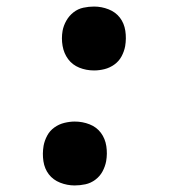

<svg xmlns="http://www.w3.org/2000/svg" viewBox="-20 -558 540 586"><path d="M267 -343Q243 -343 222 -351.5Q201 -360 188 -377.5Q175 -395 171 -418Q167 -441 171 -464Q174 -480 182.5 -495Q191 -510 204.5 -520.5Q218 -531 234.5 -534.5Q251 -538 267 -538Q290 -538 311.5 -529.5Q333 -521 346 -504Q359 -487 362.5 -464Q366 -441 362 -417Q359 -401 351 -386Q343 -371 329 -361Q315 -351 299 -347Q283 -343 267 -343ZM208 8Q185 8 163.5 -0.5Q142 -9 129 -26Q116 -43 112.5 -66Q109 -89 113 -113Q116 -129 124 -144Q132 -159 146 -169Q160 -179 176.5 -183Q193 -187 208 -187Q232 -187 253.5 -178.5Q275 -170 288 -152.5Q301 -135 304.5 -112Q308 -89 304 -66Q301 -50 293 -35Q285 -20 271 -9.5Q257 1 240.5 4.5Q224 8 208 8Z"/></svg>

Font: Iosevka Curly Oblique
Style: Bold
Weight: 700
Italic angle: -9°
Monospace: yes
Designer: Belleve Invis
Foundry: Belleve Invis
Version: Version 11.1.0; ttfautohint (v1.8.3)